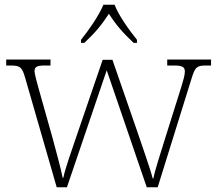

<svg xmlns="http://www.w3.org/2000/svg" viewBox="-20 -786 908 806"><path d="M320 -619V-606H334C381 -650 407 -682 437 -728C467 -682 494 -650 541 -606H555V-619C524 -657 478 -721 461 -766H414C396 -721 351 -657 320 -619ZM86 -458 218 0H261L428 -491L596 0H642L784 -456C799 -504 805 -511 846 -511H866V-536H682V-511H712C748 -511 756 -503 756 -485C756 -471 749 -447 741 -421L675 -211C651 -134 630 -70 624 -37H621C612 -74 575 -178 559 -226L452 -535H411L300 -211C283 -162 252 -73 246 -40H243C237 -73 213 -161 200 -209L140 -422C135 -441 125 -476 125 -487C125 -504 133 -511 168 -511H192V-536H6V-511H24C65 -511 73 -504 86 -458Z"/></svg>

Font: Noto Serif Myanmar ExtraLight
Style: Regular
Weight: 200
Designer: Ben Mitchell and the Monotype Design Team
Foundry: Monotype Imaging Inc.
Version: Version 2.106